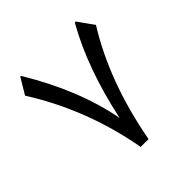

<svg xmlns="http://www.w3.org/2000/svg" viewBox="-176 -800 938 938"><g transform="rotate(-45 293.5 -331.0)"><path d="M538.6 -577.1Q387.7 -335 325.7 -1H271.5Q215.8 -313.5 49.3 -577.6L97.2 -657.7Q101.1 -664.6 106.4 -655.3Q255.9 -405.8 298.8 -173.8Q359.4 -456.5 470.7 -652.8Q476.1 -662.6 481.4 -657.2Z"/></g></svg>

Font: Sahel FD
Style: FD
Weight: 400
Foundry: Saber Rastikerdar (saber.rastikerdar@gmail.com)
Version: Version 3.3.1